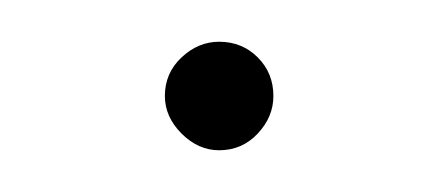

<svg xmlns="http://www.w3.org/2000/svg" viewBox="-20 -65 210 92"><path d="M111 -19Q111 -9 103.5 -1Q96 7 85 7Q75 7 67 -1Q59 -9 59 -19Q59 -30 67 -37.5Q75 -45 85 -45Q96 -45 103.5 -37.5Q111 -30 111 -19Z"/></svg>

Font: TypoPRO Montserrat
Style: Regular
Weight: 250
Designer: Julieta Ulanovsky
Foundry: Julieta Ulanovsky
Version: Version 6.001